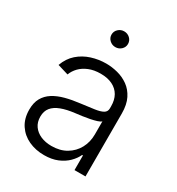

<svg xmlns="http://www.w3.org/2000/svg" viewBox="-178 -850 901 976"><g transform="rotate(30 272.5 -362.5)"><path d="M225.6 11.7Q176.3 11.7 135.5 -7.1Q94.7 -25.9 70.3 -62.5Q45.9 -99.1 45.9 -151.9Q45.9 -192.4 61.3 -219.7Q76.7 -247.1 104.7 -264.9Q132.8 -282.7 171.4 -293Q210 -303.2 256.3 -308.6Q301.8 -314.5 333.3 -318.8Q364.7 -323.2 381.3 -332.5Q397.9 -341.8 397.9 -361.8V-374Q397.9 -410.6 383.1 -436.8Q368.2 -462.9 339.4 -477.1Q310.5 -491.2 270 -491.2Q231 -491.2 201.4 -479Q171.9 -466.8 152.8 -447Q133.8 -427.2 125 -403.3L61.5 -422.4Q77.6 -467.3 109.6 -495.4Q141.6 -523.4 183.1 -536.6Q224.6 -549.8 268.6 -549.8Q301.8 -549.8 336.2 -541Q370.6 -532.2 399.4 -511.7Q428.2 -491.2 445.8 -456.3Q463.4 -421.4 463.4 -369.1V0H398.9V-85.9H394Q382.8 -61 360.1 -38.6Q337.4 -16.1 304 -2.2Q270.5 11.7 225.6 11.7ZM235.4 -47.4Q285.6 -47.4 322 -69.1Q358.4 -90.8 378.2 -127.4Q397.9 -164.1 397.9 -208.5V-285.6Q391.1 -278.8 374.8 -273.7Q358.4 -268.6 337.4 -264.4Q316.4 -260.3 294.9 -257.3Q273.4 -254.4 256.3 -252.4Q210.9 -247.1 178.5 -234.9Q146 -222.7 129.2 -201.9Q112.3 -181.2 112.3 -148.9Q112.3 -116.7 128.4 -94Q144.5 -71.3 172.4 -59.3Q200.2 -47.4 235.4 -47.4ZM265.6 -645Q246.1 -645 231.7 -658.4Q217.3 -671.9 217.3 -690.9Q217.3 -710.4 231.7 -723.9Q246.1 -737.3 265.6 -737.3Q285.6 -737.3 299.8 -723.9Q314 -710.4 314 -690.9Q314 -671.9 299.8 -658.4Q285.6 -645 265.6 -645Z"/></g></svg>

Font: Inter 16pt Light
Style: Regular
Weight: 300
Version: Version 4.001;git-66647c0bb